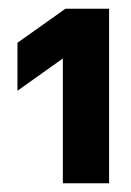

<svg xmlns="http://www.w3.org/2000/svg" viewBox="-20 -800 300 440"><path d="M124 -666 20 -592V-702L130 -780H230V-380H124Z"/></svg>

Font: .
Style: 
Weight: 500
Designer: A.Korolkova, Vitaly Kuzmin
Foundry: ParaType Ltd
Version: Version 1.000; Glyphs 3.2, build 3192.0